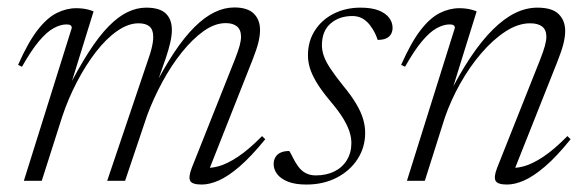

<svg xmlns="http://www.w3.org/2000/svg" viewBox="-20 -485 1575 515"><path d="M537 -20 528.5 -35.5Q544 -33 566.2 -39Q588.5 -45 617.8 -64.2Q647 -83.5 683 -120L691.5 -111.5Q653.5 -65 622.8 -38.5Q592 -12 567 -1Q542 10 521 10Q495 10 490 -0.2Q485 -10.5 494.5 -35L610 -325.5Q619 -348.5 622.8 -362.5Q626.5 -376.5 626.5 -386.5Q626.5 -405 615.8 -414Q605 -423 585.5 -423Q556.5 -423 526.5 -401.8Q496.5 -380.5 468 -345Q439.5 -309.5 415.8 -265.8Q392 -222 375 -176.5L315.5 0H267.5L379.5 -331.5Q383.5 -343 386 -352.8Q388.5 -362.5 389.8 -371Q391 -379.5 391 -386Q391 -405.5 381 -414Q371 -422.5 351.5 -422.5Q324 -422.5 294.5 -402Q265 -381.5 237.5 -346Q210 -310.5 186.5 -265.5Q163 -220.5 147 -172.5L92 0H44L172.5 -410Q172.5 -415 169.2 -417.2Q166 -419.5 158.5 -419.5Q142.5 -419.5 124 -409.5Q105.5 -399.5 84.5 -374.5Q63.5 -349.5 39 -306L28.5 -311Q55 -371 80.5 -404Q106 -437 132 -450Q158 -463 184.5 -463Q193.5 -463 201.8 -462Q210 -461 217.5 -459Q225 -457 231 -454.5L164.5 -240L156.5 -236Q189 -300 217 -343.8Q245 -387.5 271 -414Q297 -440.5 322 -452.5Q347 -464.5 372 -464.5Q408 -464.5 424.5 -449Q441 -433.5 441 -404.5Q441 -390 436.8 -371.2Q432.5 -352.5 425 -330L395 -244L387.5 -240.5Q418 -300 446.2 -342.8Q474.5 -385.5 501.8 -412.5Q529 -439.5 555.5 -452.2Q582 -465 608.5 -465Q644 -465 660.8 -448.5Q677.5 -432 677.5 -404.5Q677.5 -389.5 673 -371Q668.5 -352.5 657 -323.5Z M756 -80Q760.5 -73 765.5 -62.5Q770.5 -52 779.5 -39Q789 -26 800.8 -20.2Q812.5 -14.5 827 -14.5Q855 -14.5 876.5 -25Q898 -35.5 910.2 -55.2Q922.5 -75 922.5 -101.5Q922.5 -116.5 917.2 -132.5Q912 -148.5 899.8 -168.5Q887.5 -188.5 864.5 -215.5Q842 -242.5 829.2 -263.8Q816.5 -285 811.2 -302.5Q806 -320 806 -336.5Q806 -374.5 824.8 -403.5Q843.5 -432.5 875.5 -448.5Q907.5 -464.5 947 -464.5Q977 -464.5 995.8 -457Q1014.5 -449.5 1023.8 -437.2Q1033 -425 1033 -410.5Q1033 -401 1028.8 -393.5Q1024.5 -386 1015.8 -382Q1007 -378 993 -378Q990.5 -386 985.8 -396Q981 -406 972 -418Q963 -429.5 951.5 -435.8Q940 -442 925 -442Q890 -442 866.8 -422Q843.5 -402 843.5 -363.5Q843.5 -350 848.5 -335.2Q853.5 -320.5 866 -301.5Q878.5 -282.5 900.5 -255Q922.5 -228.5 935.5 -206.5Q948.5 -184.5 954 -165.5Q959.5 -146.5 959.5 -128.5Q959.5 -90 939.2 -58.5Q919 -27 883.2 -8.5Q847.5 10 802 10Q771.5 10 752.2 2.2Q733 -5.5 723.5 -18Q714 -30.5 714 -45Q714 -55.5 718.8 -63.5Q723.5 -71.5 733 -75.8Q742.5 -80 756 -80Z M1066.5 -306 1056 -311Q1082.5 -371 1108 -404Q1133.5 -437 1159.5 -450Q1185.5 -463 1212 -463Q1221 -463 1229.2 -462Q1237.5 -461 1245 -459Q1252.5 -457 1258.5 -454.5L1189 -231L1182.5 -227.5Q1212.5 -287 1242.2 -331.5Q1272 -376 1301.8 -405.5Q1331.5 -435 1361.2 -449.8Q1391 -464.5 1421.5 -464.5Q1461 -464.5 1478.5 -447.2Q1496 -430 1496 -402Q1496 -386 1491 -366.5Q1486 -347 1474 -317L1356 -20L1347.5 -35.5Q1363 -33 1385.2 -39Q1407.5 -45 1436.8 -64.2Q1466 -83.5 1502 -120L1510.5 -111.5Q1473 -65 1442 -38.5Q1411 -12 1386 -1Q1361 10 1340 10Q1314.5 10 1309.2 -0.2Q1304 -10.5 1313.5 -35L1428 -323Q1437.5 -347 1441.5 -361.8Q1445.5 -376.5 1445.5 -386.5Q1445.5 -405 1434.2 -413.8Q1423 -422.5 1402 -422.5Q1369.5 -422.5 1335.8 -400.5Q1302 -378.5 1270.8 -342Q1239.5 -305.5 1214.2 -260.5Q1189 -215.5 1173 -169L1119.5 0H1071.5L1200 -410Q1200 -415 1196.8 -417.2Q1193.5 -419.5 1186 -419.5Q1170 -419.5 1151.5 -409.5Q1133 -399.5 1112 -374.5Q1091 -349.5 1066.5 -306Z"/></svg>

Font: Newsreader 36pt Light
Style: Italic
Weight: 300
Italic angle: -17°
Designer: Hugues Gentile
Foundry: Production Type
Version: Version 1.003